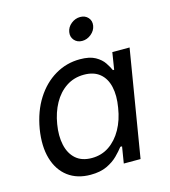

<svg xmlns="http://www.w3.org/2000/svg" viewBox="-112 -838 830 939"><g transform="rotate(-15 302.5 -368.5)"><path d="M231.4 11.2Q163.6 11.2 117.4 -23.4Q71.3 -58.1 52.7 -121.3Q34.2 -184.6 47.9 -269.5Q62.5 -355.5 102.1 -417.7Q141.6 -480 199.5 -514.2Q257.3 -548.3 325.2 -548.3Q374.5 -548.3 403.1 -532.2Q431.6 -516.1 446 -494.4Q460.4 -472.7 468.3 -455.1H474.6L488.3 -541H575.7L486.3 0H401.4L415 -83.5H406.2Q392.1 -64.9 369.9 -42.7Q347.7 -20.5 314 -4.6Q280.3 11.2 231.4 11.2ZM258.3 -66.4Q307.6 -66.4 346.2 -92.5Q384.8 -118.7 410.4 -164.6Q436 -210.4 445.3 -270.5Q455.6 -330.6 445.3 -375.5Q435.1 -420.4 404.8 -445.3Q374.5 -470.2 325.2 -470.2Q274.4 -470.2 235.1 -444.1Q195.8 -418 170.9 -372.8Q146 -327.6 136.7 -270.5Q127 -212.4 137.2 -166Q147.5 -119.6 177.7 -93Q208 -66.4 258.3 -66.4ZM360.8 -631.8Q335.9 -631.8 321 -648.9Q306.2 -666 310.1 -689.9Q314 -714.4 334.7 -731Q355.5 -747.6 380.4 -747.6Q405.3 -747.6 420.2 -731Q435.1 -714.4 431.2 -689.9Q427.2 -666 406.5 -648.9Q385.7 -631.8 360.8 -631.8Z"/></g></svg>

Font: Inter 17pt
Style: Italic
Weight: 400
Italic angle: -9.3988°
Version: Version 4.001;git-66647c0bb